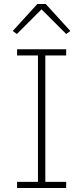

<svg xmlns="http://www.w3.org/2000/svg" viewBox="-20 -946 419 966"><path d="M168 -926 44 -790 65 -775 189 -899 313 -775 334 -790 210 -926ZM313 0V-31H208V-667H313V-698H66V-667H171V-31H66V0Z"/></svg>

Font: IBM Plex Arabic ExtraLight
Style: Regular
Weight: 200
Designer: Mike Abbink, Paul van der Laan, Pieter van Rosmalen, Wael Morcos, Khajak Apelian
Foundry: Bold Monday
Version: Version 1.0